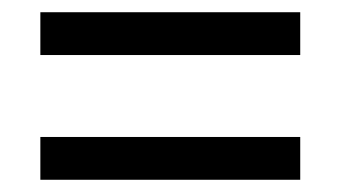

<svg xmlns="http://www.w3.org/2000/svg" viewBox="-20 -509 560 314"><path d="M46 -419H471V-489H46ZM46 -215H471V-285H46Z"/></svg>

Font: Noto Sans Sinhala SemiCondensed
Style: Regular
Weight: 400
Width: 4
Designer: Jelle Bosma - Monotype Design Team
Foundry: Monotype Imaging Inc.
Version: Version 2.006